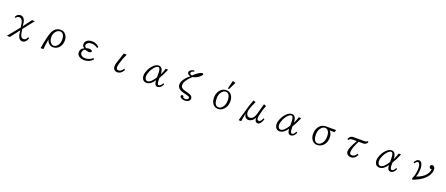

<svg xmlns="http://www.w3.org/2000/svg" viewBox="198 -3084 12604 5422"><g transform="rotate(20 6500.0 -373.0)"><path d="M179.2 119.1 465.3 -234.9Q453.6 -370.1 422.9 -430.7Q390.1 -495.1 329.6 -495.1Q269.5 -495.1 236.3 -439.9L205.1 -460.9Q218.8 -496.1 244.1 -519.5Q288.6 -560.1 346.2 -560.1Q497.6 -560.1 506.3 -290L695.3 -540H780.3L523.4 -211.9Q535.2 -74.7 564.5 -14.6Q593.8 44.9 649.9 44.9Q689.9 44.9 716.8 17.1Q738.3 -5.4 759.3 -55.2L792 -22Q770.5 40 735.4 75.2Q691.4 119.1 636.2 119.1Q560.1 119.1 522 37.1Q491.2 -28.3 482.4 -157.2L270 119.1Z M1192.9 119.1Q1252.4 -238.3 1302.7 -366.2Q1339.8 -460.4 1396 -507.3Q1458.5 -560.1 1554.2 -560.1Q1645 -560.1 1702.6 -494.1Q1763.7 -424.3 1763.7 -315.9Q1763.7 -213.4 1714.8 -136.7Q1674.8 -73.2 1609.9 -43.5Q1563 -22 1511.7 -22Q1424.3 -22 1366.2 -90.8Q1332.5 -130.4 1318.8 -189Q1284.2 12.2 1276.9 119.1ZM1553.2 -513.2Q1487.3 -513.2 1436.5 -457.5Q1369.6 -384.8 1369.6 -277.3Q1369.6 -190.4 1412.1 -129.9Q1454.1 -69.8 1512.7 -69.8Q1572.3 -69.8 1619.1 -122.1Q1684.6 -194.3 1684.6 -318.8Q1684.6 -396.5 1657.2 -447.3Q1620.6 -513.2 1553.2 -513.2Z M2718.3 -95.2Q2619.6 20 2460.4 20Q2384.8 20 2328.6 -10.7Q2244.1 -56.6 2244.1 -143.1Q2244.1 -197.3 2273.4 -238.3Q2302.7 -279.3 2356.9 -295.9Q2291 -329.1 2291 -404.8Q2291 -474.6 2350.1 -518.1Q2407.2 -560.1 2494.6 -560.1Q2583 -560.1 2653.8 -516.6Q2686.5 -496.1 2713.4 -464.8L2690.9 -429.2Q2608.4 -495.1 2502.4 -495.1Q2424.8 -495.1 2381.3 -452.1Q2353 -424.3 2353 -390.6Q2353 -343.8 2404.3 -319.8Q2451.2 -335.4 2486.3 -335.4Q2529.3 -335.4 2558.1 -319.8Q2584 -305.7 2584 -285.6Q2584 -269 2566.9 -257.8Q2542.5 -242.2 2503.9 -242.2Q2460.4 -242.2 2391.1 -269Q2361.8 -257.3 2343.8 -233.4Q2318.4 -198.7 2318.4 -153.3Q2318.4 -109.4 2355 -78.6Q2399.4 -41 2473.6 -41Q2597.7 -41 2698.2 -129.9Z M3452.1 -540H3542Q3463.4 -370.1 3425.3 -230.5Q3406.2 -159.7 3406.2 -122.6Q3406.2 -78.1 3421.9 -59.1Q3437 -41 3471.2 -41Q3554.7 -41 3616.2 -147.9L3642.1 -109.9Q3574.2 20 3450.7 20Q3407.2 20 3373 -8.3Q3328.1 -46.4 3328.1 -107.9Q3328.1 -163.1 3347.2 -221.2Z M4820.8 -108.9Q4763.7 20 4668 20Q4573.2 20 4566.9 -142.1Q4460.4 20 4332.5 20Q4255.9 20 4215.3 -42.5Q4187 -86.4 4187 -149.4Q4187 -217.8 4225.1 -305.2Q4274.4 -419.4 4356 -493.7Q4429.2 -560.1 4502.4 -560.1Q4575.2 -560.1 4610.4 -484.9Q4634.8 -433.1 4634.8 -347.2Q4687 -445.3 4711.9 -540H4785.2Q4715.8 -365.2 4634.8 -238.8V-174.8Q4634.8 -106 4647 -73.2Q4659.7 -37.1 4692.4 -37.1Q4742.2 -37.1 4791 -136.2ZM4564.9 -232.9V-340.8Q4564.9 -516.1 4499.5 -516.1Q4448.7 -516.1 4381.8 -439Q4335 -384.8 4302.2 -312Q4262.2 -222.2 4262.2 -149.9Q4262.2 -102.5 4281.2 -71.8Q4304.7 -34.2 4348.6 -34.2Q4396 -34.2 4453.6 -86.9Q4509.3 -137.7 4564.9 -232.9Z M5481.9 -772.9 5502 -741.2Q5408.2 -719.7 5408.2 -666.5Q5408.2 -622.6 5474.1 -617.2Q5550.3 -692.9 5621.1 -736.8Q5689.5 -779.3 5736.8 -779.3Q5763.2 -779.3 5763.2 -759.8Q5763.2 -719.7 5675.8 -653.3Q5613.3 -605.5 5499 -576.2Q5306.2 -402.3 5306.2 -271.5Q5306.2 -212.9 5353 -179.2Q5384.8 -156.7 5441.9 -142.1L5512.2 -124Q5588.4 -104.5 5620.1 -84Q5676.3 -48.3 5676.3 8.3Q5676.3 52.7 5638.7 83.5Q5595.2 119.1 5521.5 119.1Q5445.8 119.1 5399.9 82.5Q5370.1 59.1 5370.1 35.2Q5370.1 14.2 5388.7 4.4Q5398.4 -1 5412.1 -1Q5450.2 -1 5450.2 29.8V34.2Q5450.2 48.8 5460.9 56.2Q5484.9 71.3 5522.9 71.3Q5554.2 71.3 5576.2 60.5Q5609.4 44.4 5609.4 9.8Q5609.4 -15.1 5581.1 -28.8Q5558.6 -40 5509.3 -51.8L5439.9 -68.8Q5344.7 -92.3 5302.7 -120.1Q5282.2 -133.3 5266.1 -152.8Q5226.1 -199.7 5226.1 -260.3Q5226.1 -330.6 5279.3 -412.6Q5337.4 -502 5442.9 -580.1Q5402.8 -585.9 5378.4 -603.5Q5344.2 -628.4 5344.2 -666.5Q5344.2 -709.5 5391.1 -739.7Q5424.8 -761.7 5481.9 -772.9Z M6551.3 -621.1 6611.8 -865.2 6700.2 -839.4 6586.4 -610.4ZM6534.2 -560.1Q6633.3 -560.1 6691.9 -477.5Q6743.2 -405.3 6743.2 -295.9Q6743.2 -191.9 6695.8 -110.8Q6661.1 -50.8 6606 -16.1Q6547.9 20 6481 20Q6384.3 20 6326.2 -57.1Q6271 -130.9 6271 -244.6Q6271 -371.6 6339.4 -460.4Q6416.5 -560.1 6534.2 -560.1ZM6533.2 -513.2Q6468.3 -513.2 6416 -451.7Q6350.1 -373.5 6350.1 -242.7Q6350.1 -155.3 6376.5 -99.6Q6411.1 -26.9 6480.5 -26.9Q6545.9 -26.9 6597.7 -88.4Q6664.1 -167 6664.1 -296.9Q6664.1 -401.9 6627 -459.5Q6593.3 -513.2 6533.2 -513.2Z M7144 119.1 7154.8 80.6Q7244.6 -245.1 7280.3 -356.9Q7312.5 -457 7349.1 -549.8L7418.9 -522Q7354.5 -394 7322.3 -289.6Q7302.2 -224.1 7302.2 -189.5Q7302.2 -133.8 7328.6 -95.2Q7356.9 -54.7 7407.7 -54.7Q7491.2 -54.7 7536.6 -136.7Q7558.6 -176.3 7579.1 -245.1Q7616.2 -369.6 7663.1 -548.8L7735.8 -520Q7687 -406.2 7652.3 -263.2Q7628.9 -165 7628.9 -126Q7628.9 -93.3 7643.1 -75.2Q7658.2 -55.2 7685.5 -55.2Q7741.2 -55.2 7788.1 -172.9L7819.8 -147.9Q7762.2 20 7673.8 20Q7622.6 20 7599.1 -32.2Q7585 -64.9 7585 -119.1Q7551.3 -48.8 7496.6 -12.2Q7449.2 20 7400.4 20Q7319.8 20 7285.2 -49.3Q7270.5 -79.1 7266.1 -125Q7231.9 40 7223.1 119.1Z M8820.8 -108.9Q8763.7 20 8668 20Q8573.2 20 8566.9 -142.1Q8460.4 20 8332.5 20Q8255.9 20 8215.3 -42.5Q8187 -86.4 8187 -149.4Q8187 -217.8 8225.1 -305.2Q8274.4 -419.4 8356 -493.7Q8429.2 -560.1 8502.4 -560.1Q8575.2 -560.1 8610.4 -484.9Q8634.8 -433.1 8634.8 -347.2Q8687 -445.3 8711.9 -540H8785.2Q8715.8 -365.2 8634.8 -238.8V-174.8Q8634.8 -106 8647 -73.2Q8659.7 -37.1 8692.4 -37.1Q8742.2 -37.1 8791 -136.2ZM8564.9 -232.9V-340.8Q8564.9 -516.1 8499.5 -516.1Q8448.7 -516.1 8381.8 -439Q8335 -384.8 8302.2 -312Q8262.2 -222.2 8262.2 -149.9Q8262.2 -102.5 8281.2 -71.8Q8304.7 -34.2 8348.6 -34.2Q8396 -34.2 8453.6 -86.9Q8509.3 -137.7 8564.9 -232.9Z M9801.8 -488.3H9655.8Q9678.2 -470.2 9693.8 -444.3Q9731.9 -381.8 9731.9 -294.9Q9731.9 -183.1 9675.8 -98.1Q9636.2 -39.1 9578.1 -8.3Q9524.9 20 9463.9 20Q9363.3 20 9304.2 -61Q9251 -134.3 9251 -244.1Q9251 -365.2 9314.5 -453.1Q9362.8 -519 9435.1 -545.9Q9474.6 -560.1 9517.1 -560.1H9828.1ZM9517.1 -513.2Q9450.2 -513.2 9397.9 -450.2Q9332 -371.6 9332 -242.7Q9332 -150.9 9361.3 -93.8Q9396 -26.9 9463.4 -26.9Q9531.2 -26.9 9584.5 -89.8Q9650.9 -168.5 9650.9 -296.9Q9650.9 -403.8 9611.3 -461.9Q9576.7 -513.2 9517.1 -513.2Z M10213.9 -437Q10236.3 -483.4 10257.8 -504.4Q10293 -540 10356.9 -540H10678.7Q10723.6 -540 10744.6 -548.8Q10765.1 -557.1 10772.9 -579.1L10799.8 -550.3Q10763.2 -466.8 10679.7 -466.8H10538.1Q10417 -236.3 10417 -116.7Q10417 -41 10489.7 -41Q10569.3 -41 10628.9 -142.1L10658.7 -113.8Q10595.2 20 10473.1 20Q10419.4 20 10380.9 -10.3Q10333 -47.4 10333 -113.3Q10333 -212.4 10482.9 -466.8H10356.9Q10304.7 -466.8 10275.9 -447.8Q10257.3 -435.1 10239.7 -408.7Z M11820.8 -108.9Q11763.7 20 11668 20Q11573.2 20 11566.9 -142.1Q11460.4 20 11332.5 20Q11255.9 20 11215.3 -42.5Q11187 -86.4 11187 -149.4Q11187 -217.8 11225.1 -305.2Q11274.4 -419.4 11356 -493.7Q11429.2 -560.1 11502.4 -560.1Q11575.2 -560.1 11610.4 -484.9Q11634.8 -433.1 11634.8 -347.2Q11687 -445.3 11711.9 -540H11785.2Q11715.8 -365.2 11634.8 -238.8V-174.8Q11634.8 -106 11647 -73.2Q11659.7 -37.1 11692.4 -37.1Q11742.2 -37.1 11791 -136.2ZM11564.9 -232.9V-340.8Q11564.9 -516.1 11499.5 -516.1Q11448.7 -516.1 11381.8 -439Q11335 -384.8 11302.2 -312Q11262.2 -222.2 11262.2 -149.9Q11262.2 -102.5 11281.2 -71.8Q11304.7 -34.2 11348.6 -34.2Q11396 -34.2 11453.6 -86.9Q11509.3 -137.7 11564.9 -232.9Z M12194.8 -454.1Q12214.8 -500 12245.1 -527.3Q12281.2 -560.1 12320.3 -560.1Q12367.7 -560.1 12399.9 -513.7Q12440.9 -454.6 12440.9 -347.2Q12440.9 -221.7 12397 -98.1Q12583.5 -161.1 12672.9 -276.4Q12735.4 -356.4 12741.7 -452.1Q12735.4 -441.9 12720.7 -441.9Q12697.3 -441.9 12681.6 -457.5Q12665 -474.1 12665 -501.5Q12665 -537.1 12698.7 -553.7Q12710.9 -560.1 12726.1 -560.1Q12762.7 -560.1 12784.7 -528.8Q12805.7 -499.5 12805.7 -444.8Q12805.7 -368.7 12757.3 -283.7Q12691.4 -168 12542.5 -78.1Q12458.5 -27.3 12332 22L12308.6 -11.2Q12379.9 -166 12379.9 -339.4Q12379.9 -416 12360.4 -459.5Q12341.3 -500 12312.5 -500Q12260.3 -500 12222.7 -429.2Z"/></g></svg>

Font: BIZ UDPMincho
Style: Regular
Weight: 400
Designer: TypeBank Co., Ltd.
Foundry: Morisawa Inc.
Version: Version 1.06